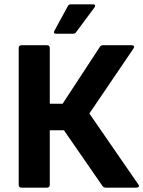

<svg xmlns="http://www.w3.org/2000/svg" viewBox="-20 -863 659 883"><path d="M79 0Q66 0 66 -13V-642Q66 -655 79 -655H196Q209 -655 209 -642V-386H268L439 -647Q443 -655 454 -655H586Q594 -655 596 -650.5Q598 -646 594 -640L391 -341L616 -15Q621 -9 618 -4.5Q615 0 608 0H467Q456 0 451 -8L274 -264H209V-13Q209 0 196 0ZM237 -708Q224 -708 230 -721L291 -833Q295 -843 305 -843H409Q415 -843 417 -838.5Q419 -834 414 -828L330 -715Q326 -708 316 -708Z"/></svg>

Font: Sofia Sans ExtraBold
Style: Regular
Weight: 800
Designer: Botio Nikoltchev, Ani Petrova
Foundry: lettersoup
Version: Version 4.101; ttfautohint (v1.8.4.7-5d5b)